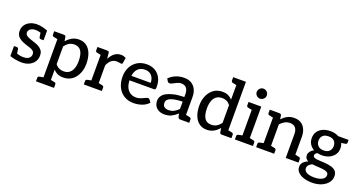

<svg xmlns="http://www.w3.org/2000/svg" viewBox="-48 -1503 4576 2449"><g transform="rotate(20 2240.0 -278.5)"><path d="M200 8Q161 8 116.5 0Q72 -8 40 -20V-97L89 -90Q102 -81 131 -72Q160 -63 197 -63Q250 -63 275 -84.5Q300 -106 300 -138Q300 -166 282 -181.5Q264 -197 234 -206.5Q204 -216 171 -227Q135 -239 105.5 -255.5Q76 -272 58.5 -298Q41 -324 41 -364Q41 -409 64.5 -443.5Q88 -478 129.5 -497.5Q171 -517 224 -517Q257 -517 293 -508.5Q329 -500 369 -486V-425L313 -428Q293 -434 271.5 -438.5Q250 -443 229 -443Q201 -443 180 -434.5Q159 -426 147 -411Q135 -396 135 -377Q135 -350 156 -334.5Q177 -319 208 -309Q239 -299 266 -290Q299 -280 328 -264Q357 -248 375.5 -222Q394 -196 394 -154Q394 -107 370 -70.5Q346 -34 302.5 -13Q259 8 200 8ZM297 -448 369 -432V-354H332Q321 -354 315.5 -359.5Q310 -365 308 -374ZM112 -62 40 -78V-156H77Q89 -156 94.5 -150.5Q100 -145 101 -136Z M530 171V-509H590Q611 -509 616 -489L625 -433Q657 -471 698.5 -494.5Q740 -518 793 -518Q855 -518 897.5 -486Q940 -454 962.5 -395.5Q985 -337 985 -258Q985 -185 958.5 -124.5Q932 -64 883 -28.5Q834 7 765 7Q719 7 687 -7.5Q655 -22 630 -50V171ZM742 -69Q788 -69 818.5 -91Q849 -113 865 -155.5Q881 -198 881 -258Q881 -347 851 -392.5Q821 -438 760 -438Q718 -438 687 -419.5Q656 -401 630 -366V-125Q653 -95 681 -82Q709 -69 742 -69ZM558 -509 546 -424 477 -439Q467 -441 462 -447Q457 -453 457 -463V-509ZM457 171V125Q457 114 462 108Q467 102 477 101L546 86L558 171ZM601 171 613 86 683 101Q692 102 697 108Q702 114 702 125V171Z M1117 0V-509H1174Q1191 -509 1197.5 -503Q1204 -497 1205 -482L1212 -408Q1238 -460 1275.5 -489Q1313 -518 1364 -518Q1384 -518 1400.5 -513Q1417 -508 1431 -500L1418 -425Q1417 -419 1412 -415.5Q1407 -412 1401 -412Q1394 -412 1375 -416Q1356 -420 1341 -420Q1297 -420 1267 -395Q1237 -370 1217 -322V0ZM1188 0 1200 -85 1270 -70Q1279 -68 1284 -62Q1289 -56 1289 -46V0ZM1044 0V-46Q1044 -56 1049 -62Q1054 -68 1064 -70L1133 -85L1145 0ZM1145 -509 1133 -424 1064 -439Q1054 -441 1049 -447Q1044 -453 1044 -463V-509Z M1720 7Q1646 7 1590.5 -26.5Q1535 -60 1504.5 -121Q1474 -182 1474 -265Q1474 -336 1503.5 -393.5Q1533 -451 1587.5 -484Q1642 -517 1715 -517Q1779 -517 1827 -489Q1875 -461 1902 -410Q1929 -359 1929 -288Q1929 -265 1924 -257Q1919 -249 1904 -249H1574Q1574 -246 1574 -243Q1574 -240 1574 -237Q1580 -157 1620 -114Q1660 -71 1728 -71Q1758 -71 1787.5 -83Q1817 -95 1840.5 -106.5Q1864 -118 1875 -118Q1887 -118 1894 -110L1922 -73Q1900 -45 1866 -27Q1832 -9 1794 -1Q1756 7 1720 7ZM1577 -311H1839Q1839 -369 1807 -406.5Q1775 -444 1717 -444Q1655 -444 1620 -409Q1585 -374 1577 -311Z M2138 8Q2097 8 2064 -7.5Q2031 -23 2012 -53.5Q1993 -84 1993 -128Q1993 -158 2009.5 -186Q2026 -214 2062 -236Q2099 -257 2158 -271.5Q2217 -286 2304 -288V-324Q2304 -381 2279.5 -409.5Q2255 -438 2209 -438Q2182 -438 2154.5 -425Q2127 -412 2104 -399.5Q2081 -387 2066 -387Q2055 -387 2048 -392.5Q2041 -398 2036 -405L2018 -437Q2061 -478 2111 -498Q2161 -518 2221 -518Q2279 -518 2319 -494Q2359 -470 2380.5 -426Q2402 -382 2402 -324V0H2357Q2343 0 2334.5 -4.5Q2326 -9 2322 -23L2312 -67Q2272 -31 2232.5 -11.5Q2193 8 2138 8ZM2168 -62Q2210 -62 2242 -78.5Q2274 -95 2304 -126V-225Q2254 -224 2214.5 -218Q2175 -212 2147 -201Q2119 -190 2104.5 -173.5Q2090 -157 2090 -133Q2090 -95 2112 -78.5Q2134 -62 2168 -62ZM2373 0 2385 -85 2455 -70Q2464 -68 2469.5 -62Q2475 -56 2475 -46V0Z M2712 7Q2651 7 2608 -25.5Q2565 -58 2542.5 -116.5Q2520 -175 2520 -253Q2520 -327 2546.5 -387Q2573 -447 2622.5 -482.5Q2672 -518 2740 -518Q2786 -518 2818 -503Q2850 -488 2875 -461V-739H2976V0H2915Q2894 0 2889 -20L2880 -78Q2848 -39 2806.5 -16Q2765 7 2712 7ZM2745 -73Q2787 -73 2818 -91.5Q2849 -110 2875 -145V-386Q2852 -416 2824.5 -428.5Q2797 -441 2763 -441Q2718 -441 2687 -419Q2656 -397 2640 -355Q2624 -313 2624 -253Q2624 -165 2653 -119Q2682 -73 2745 -73ZM2904 -739 2892 -654 2822 -669Q2813 -671 2808 -677Q2803 -683 2803 -693V-739ZM2947 0 2959 -85 3029 -70Q3038 -68 3043 -62Q3048 -56 3048 -46V0Z M3168 0V-509H3268V0ZM3095 0V-46Q3095 -56 3100 -62Q3105 -68 3115 -70L3184 -85L3196 0ZM3239 0 3251 -85 3321 -70Q3330 -68 3335 -62Q3340 -56 3340 -46V0ZM3196 -509 3184 -424 3115 -439Q3105 -441 3100 -447Q3095 -453 3095 -463V-509ZM3217 -598Q3190 -598 3169.5 -618Q3149 -638 3149 -665Q3149 -693 3169.5 -713.5Q3190 -734 3217 -734Q3245 -734 3265.5 -713.5Q3286 -693 3286 -665Q3286 -638 3265.5 -618Q3245 -598 3217 -598Z M3456 0V-509H3516Q3537 -509 3542 -489L3549 -438Q3582 -474 3622 -495.5Q3662 -517 3715 -517Q3771 -517 3808.5 -493Q3846 -469 3866 -425Q3886 -381 3886 -324V0H3785V-324Q3785 -378 3760.5 -408Q3736 -438 3685 -438Q3648 -438 3615.5 -420.5Q3583 -403 3556 -372V0ZM3383 0V-46Q3383 -56 3388 -62Q3393 -68 3403 -70L3472 -85L3484 0ZM3527 0 3539 -85 3609 -70Q3618 -68 3623 -62Q3628 -56 3628 -46V0ZM3857 0 3869 -85 3939 -70Q3948 -68 3953 -62Q3958 -56 3958 -46V0ZM3484 -509 3472 -424 3403 -439Q3393 -441 3388 -447Q3383 -453 3383 -463V-509Z M4206 -517Q4239 -517 4267.5 -510Q4296 -503 4320 -490H4460V-453Q4460 -444 4455 -438Q4450 -432 4437 -430L4384 -422Q4399 -390 4399 -353Q4399 -303 4373.5 -266.5Q4348 -230 4304 -209.5Q4260 -189 4206 -189Q4189 -189 4173 -191Q4157 -193 4142 -196Q4127 -187 4119.5 -176.5Q4112 -166 4112 -156Q4112 -138 4127.5 -129.5Q4143 -121 4168.5 -118Q4194 -115 4223.5 -114Q4253 -113 4280 -111Q4326 -107 4364 -96.5Q4402 -86 4425.5 -61.5Q4449 -37 4449 10Q4449 58 4417.5 97Q4386 136 4331.5 159Q4277 182 4208 182Q4141 182 4090.5 165Q4040 148 4012 118Q3984 88 3984 48Q3984 10 4007.5 -16Q4031 -42 4071 -56Q4050 -67 4037.5 -84Q4025 -101 4025 -129Q4025 -152 4043 -176.5Q4061 -201 4091 -216Q4053 -237 4031.5 -272Q4010 -307 4010 -353Q4010 -405 4035.5 -441.5Q4061 -478 4105.5 -497.5Q4150 -517 4206 -517ZM4356 26Q4356 -1 4333.5 -12.5Q4311 -24 4280 -28Q4269 -30 4250 -31Q4231 -32 4208 -33.5Q4185 -35 4164 -37Q4143 -39 4130 -40Q4104 -27 4087.5 -9Q4071 9 4071 35Q4071 58 4088 75.5Q4105 93 4136.5 101.5Q4168 110 4209 110Q4252 110 4285 100.5Q4318 91 4337 72.5Q4356 54 4356 26ZM4206 -255Q4255 -255 4282 -281.5Q4309 -308 4309 -351Q4309 -394 4283 -420Q4257 -446 4206 -446Q4154 -446 4128 -420Q4102 -394 4102 -351Q4102 -308 4129 -281.5Q4156 -255 4206 -255Z"/></g></svg>

Font: Aleo Medium
Style: Regular
Weight: 500
Designer: Alessio Laiso
Foundry: Alessio Laiso
Version: Version 2.001;gftools[0.9.29]